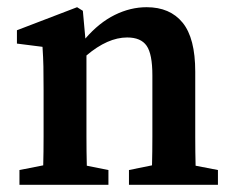

<svg xmlns="http://www.w3.org/2000/svg" viewBox="-20 -513 651 533"><path d="M34 0V-41L100 -54Q101 -91 101 -134.5Q101 -178 101 -210V-263Q101 -304 100.5 -328.5Q100 -353 98 -383L27 -392V-429L194 -493L210 -483L217 -406Q255 -450 298.5 -471.5Q342 -493 387 -493Q452 -493 487 -450Q522 -407 522 -314V-210Q522 -176 522 -133.5Q522 -91 523 -53L585 -41V0H338V-41L402 -54Q403 -91 403 -133.5Q403 -176 403 -210V-304Q403 -363 387 -386Q371 -409 333 -409Q279 -409 220 -359V-210Q220 -178 220 -134.5Q220 -91 221 -53L281 -41V0Z"/></svg>

Font: Source Serif 4 Semibold
Style: Regular
Weight: 600
Designer: Frank Grießhammer
Foundry: Adobe
Version: Version 4.005;hotconv 1.1.0;makeotfexe 2.6.0